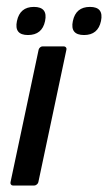

<svg xmlns="http://www.w3.org/2000/svg" viewBox="-20 -541 321 570"><path d="M169.4 -403.3Q173.3 -403.3 175.8 -400.4Q178.2 -397.5 177.2 -393.6L93.8 0Q92.8 3.9 89.1 6.8Q85.4 9.8 81.5 9.8H18.6Q14.6 9.8 12.5 6.8Q10.3 3.9 11.2 0L94.7 -393.6Q95.7 -397.5 99.1 -400.4Q102.5 -403.3 106.4 -403.3ZM80.6 -520.5Q122.6 -520.5 113.8 -478.5Q105 -437 63 -437Q21.5 -437 30.3 -478.5Q39.1 -520.5 80.6 -520.5ZM247.1 -520.5Q288.6 -520.5 279.8 -478.5Q271 -437 229.5 -437Q187.5 -437 196.3 -478.5Q205.1 -520.5 247.1 -520.5Z"/></svg>

Font: Fibel Nord
Style: Bold Italic
Weight: 700
Designer: Peter Wiegel
Foundry: Peter Wioegel
Version: Version 000.000